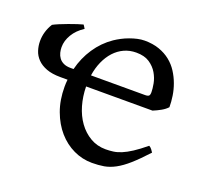

<svg xmlns="http://www.w3.org/2000/svg" viewBox="-91 -576 746 698"><g transform="rotate(20 281.5 -227.5)"><path d="M343.8 -417.5Q318.4 -417.5 297.1 -407.7Q275.9 -397.9 259.5 -380.1Q243.2 -362.3 232.2 -337.6Q221.2 -313 216.8 -283.2H425.8Q437 -283.2 440.7 -286.9Q444.3 -290.5 444.3 -300.8Q444.3 -314 440.7 -333.7Q437 -353.5 426 -372.3Q415 -391.1 395.3 -404.3Q375.5 -417.5 343.8 -417.5ZM213.9 -239.3Q214.4 -201.2 224.4 -166.7Q234.4 -132.3 253.2 -106.2Q272 -80.1 298.6 -64.5Q325.2 -48.8 358.4 -48.8Q373.5 -48.8 387.9 -50.8Q402.3 -52.7 418.9 -59.6Q435.5 -66.4 455.8 -79.6Q476.1 -92.8 503.4 -115.2Q509.8 -111.8 514.4 -105.5Q519 -99.1 521.5 -95.2Q488.8 -59.6 464.1 -37.8Q439.5 -16.1 417.7 -4.4Q396 7.3 374.8 11Q353.5 14.6 328.6 14.6Q291 14.6 257.1 -1.5Q223.1 -17.6 197.3 -47.1Q171.4 -76.7 156 -118.4Q140.6 -160.2 140.6 -211.9Q140.6 -225.1 142.1 -239.3H114.7Q82 -239.3 60.1 -247.6Q38.1 -255.9 24.7 -269.8Q11.2 -283.7 5.6 -301.3Q0 -318.8 0 -337.4Q0 -374 20.5 -407.2Q28.3 -411.6 43.5 -418Q58.6 -424.3 75.2 -430.4Q91.8 -436.5 106.7 -441.4Q121.6 -446.3 128.4 -447.8Q130.4 -445.3 132.6 -441.7Q134.8 -438 137.2 -434.1Q109.9 -416.5 95.5 -392.3Q81.1 -368.2 81.1 -343.3Q81.1 -333 83.7 -322.3Q86.4 -311.5 92.8 -302.7Q99.1 -293.9 110.1 -288.6Q121.1 -283.2 137.2 -283.2H149.4Q160.6 -328.6 186 -366.7Q211.4 -404.8 248.5 -430.2Q259.3 -437.5 272.7 -444.6Q286.1 -451.7 300.8 -457Q315.4 -462.4 329.8 -465.6Q344.2 -468.8 357.4 -468.8Q389.2 -468.8 414.1 -460Q439 -451.2 457.5 -436.3Q476.1 -421.4 488.8 -401.6Q501.5 -381.8 509.5 -359.9Q517.6 -337.9 521 -315.2Q524.4 -292.5 524.4 -272Q515.6 -262.2 501 -253.9Q486.3 -245.6 470.7 -239.3Z"/></g></svg>

Font: Gentium Plus CyrE
Style: Regular
Weight: 400
Designer: J. Victor Gaultney, Annie Olsen, Iska Routamaa, Becca Hirsbrunner
Foundry: SIL International
Version: Version 5.000